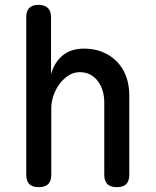

<svg xmlns="http://www.w3.org/2000/svg" viewBox="-20 -760 640 790"><path d="M191 -316V-42Q191 -15 178.5 -2.5Q166 10 139 10Q113 10 100.5 -2.5Q88 -15 88 -42V-689Q88 -715 100.5 -727.5Q113 -740 138 -740Q163 -740 176.5 -727.5Q190 -715 190 -689V-455Q204 -504 238 -532Q272 -560 326 -560Q368 -560 402 -546Q436 -532 461 -506.5Q486 -481 499 -445.5Q512 -410 512 -367V-42Q512 -15 499.5 -2.5Q487 10 461 10Q434 10 421.5 -2.5Q409 -15 409 -42V-340Q409 -364 402.5 -386Q396 -408 383.5 -425Q371 -442 352.5 -452.5Q334 -463 308 -463Q282 -463 260.5 -448.5Q239 -434 223.5 -412.5Q208 -391 199.5 -365Q191 -339 191 -316Z"/></svg>

Font: Maple Mono NL Medium
Style: Regular
Weight: 500
Monospace: yes
Designer: subframe7536
Version: Version 7.000